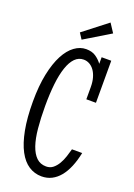

<svg xmlns="http://www.w3.org/2000/svg" viewBox="-163 -917 690 991"><g transform="rotate(20 182.0 -421.0)"><path d="M200.2 13.2Q161.6 13.2 129.6 -7.6Q97.7 -28.3 75 -71Q52.2 -113.8 39.6 -179.4Q26.9 -245.1 26.9 -335Q26.9 -421.4 40.5 -486.8Q54.2 -552.2 77.1 -595.7Q100.1 -639.2 130.4 -661.1Q160.6 -683.1 193.8 -683.1Q225.6 -683.1 246.3 -669.2Q267.1 -655.3 282.2 -634.8V-670.9H335V-439.9H282.2V-506.8Q282.2 -536.1 275.6 -558.6Q269 -581.1 257.8 -596.4Q246.6 -611.8 231.7 -619.9Q216.8 -627.9 200.2 -627.9Q172.4 -627.9 152.3 -607.4Q132.3 -586.9 119.4 -548.8Q106.4 -510.7 100.3 -456.5Q94.2 -402.3 94.2 -335Q94.2 -267.6 99.4 -213.6Q104.5 -159.7 117.4 -121.8Q130.4 -84 151.6 -63.5Q172.9 -43 205.1 -43Q227.1 -43 242.7 -55.7Q258.3 -68.4 269.5 -87.6Q280.8 -106.9 288.1 -129.4Q295.4 -151.9 300.8 -171.9H356.9Q348.1 -128.4 333.7 -94Q319.3 -59.6 299.8 -35.9Q280.3 -12.2 255.4 0.5Q230.5 13.2 200.2 13.2ZM295.9 -806.6 153.8 -720.7 132.8 -752.9 264.2 -855Z"/></g></svg>

Font: Stint Ultra Condensed
Style: Regular
Weight: 400
Width: 1
Designer: Astigmatic (AOETI)
Foundry: Astigmatic (AOETI)
Version: Version 1.000